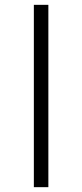

<svg xmlns="http://www.w3.org/2000/svg" viewBox="-20 -693 340 794"><path d="M120 -673V81H180V-673Z"/></svg>

Font: Noto Serif Hebrew
Style: Regular
Weight: 400
Designer: Monotype Design Team
Foundry: Monotype Imaging Inc.
Version: Version 1.901